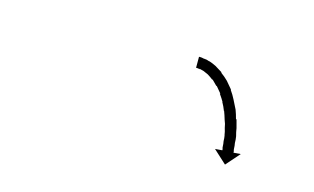

<svg xmlns="http://www.w3.org/2000/svg" viewBox="-39 -636 551 337"><g transform="rotate(15 237.0 -467.5)"><path d="M292 -553Q292 -553 292.5 -553Q293 -553 293 -553Q293 -553 293 -553Q293 -553 293 -553Q295 -553 299 -552Q299 -552 299 -552Q299 -552 299 -552Q299 -552 299.5 -552Q300 -552 300 -552Q304 -552 309 -550Q309 -550 309.5 -550Q310 -550 310 -550Q310 -550 310 -550Q310 -550 310 -550Q316 -548 322 -545Q322 -545 322 -545Q322 -545 322 -545Q322 -545 322 -545Q322 -545 322 -545Q329 -541 335 -537Q335 -537 335 -537Q335 -537 335 -536Q335 -536 335 -536Q335 -536 335 -536Q342 -531 348 -525Q348 -525 348 -525Q348 -525 348 -525Q348 -525 348 -525Q348 -525 348 -525Q353 -519 359 -512Q359 -512 359 -511.5Q359 -511 359 -511Q359 -511 359 -511Q359 -511 359 -511Q364 -504 368 -496Q368 -496 368 -496Q368 -496 368 -496Q368 -496 368 -496Q368 -496 368 -496Q372 -488 376 -480Q376 -480 376 -480Q376 -480 376 -480Q376 -480 376 -480Q376 -480 376 -480Q379 -472 381 -464Q381 -464 381.5 -464Q382 -464 382 -464Q382 -464 382 -464Q382 -464 382 -464Q384 -456 386 -449Q386 -449 386 -449Q386 -449 386 -449Q386 -449 386 -449Q386 -449 386 -449Q387 -442 389 -435Q389 -435 389 -435Q389 -435 389 -435Q389 -435 389 -435Q389 -435 389 -435Q390 -429 390 -423Q390 -423 390 -423Q390 -423 390 -423Q390 -423 390 -423Q390 -423 390 -423Q391 -418 391 -414Q391 -414 391 -414Q391 -414 391 -414Q391 -414 391 -414Q391 -414 391 -414Q391 -411 392 -408Q392 -408 392 -408Q392 -408 392 -408Q392 -408 392 -408Q392 -408 392 -408Q392 -407 392 -406L405 -407L383 -382L359 -404L372 -405Q372 -406 372 -407Q372 -407 372 -407Q372 -407 372 -407Q372 -407 372 -407Q372 -407 372 -407Q371 -409 371 -412Q371 -412 371 -412Q371 -412 371 -412Q371 -412 371 -412Q371 -412 371 -412Q371 -416 370 -421Q370 -421 370 -421Q370 -421 370 -421Q370 -421 370 -421Q370 -421 370 -421Q370 -426 369 -432Q369 -432 369 -432Q369 -432 369 -432Q369 -432 369 -431.5Q369 -431 369 -431Q368 -438 366 -444Q366 -444 366 -444Q366 -444 366 -444Q366 -444 366 -444Q366 -444 366 -444Q365 -451 362 -458Q362 -458 362 -458Q362 -458 362 -458Q362 -458 362 -458Q362 -458 362 -458Q360 -465 357 -473Q357 -473 357 -472.5Q357 -472 357 -472Q357 -472 357 -472Q357 -472 357 -472Q354 -480 350 -487Q350 -487 350.5 -487Q351 -487 351 -487Q351 -487 351 -486.5Q351 -486 351 -486Q347 -493 342 -500Q342 -500 342 -500Q342 -500 342 -500Q342 -500 342.5 -500Q343 -500 343 -500Q338 -506 333 -512Q333 -512 333 -512Q333 -512 333 -511Q333 -511 333 -511Q333 -511 333 -511Q328 -516 323 -521Q323 -521 323 -521Q323 -521 323 -521Q323 -521 323 -520.5Q323 -520 323 -520Q318 -524 313 -527Q313 -527 313 -527Q313 -527 313 -527Q313 -527 313 -527Q313 -527 313 -527Q308 -529 304 -531Q304 -531 304 -531Q304 -531 304 -531Q304 -531 304 -531Q304 -531 304 -531Q300 -532 296 -533Q296 -533 296 -533Q296 -533 297 -532Q297 -532 297 -532Q297 -532 297 -532Q294 -533 292 -533Q292 -533 292 -533Q292 -533 292 -533Q292 -533 292 -533Q292 -533 292 -533Q291 -533 290 -533V-553Q291 -553 292 -553Z"/></g></svg>

Font: FRB American Cursive Just Arrows Light
Style: Italic
Weight: 300
Italic angle: -25°
Version: Version 2.0;Modular Font Editor K font №1